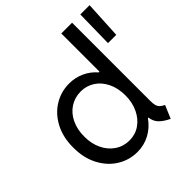

<svg xmlns="http://www.w3.org/2000/svg" viewBox="-201 -902 1059 1059"><g transform="rotate(-45 329.0 -372.0)"><path d="M449.7 -84H445.3Q414.6 -40.5 370.1 -16.4Q325.7 7.8 272.5 7.8Q209 7.8 155.5 -25.4Q102.1 -58.6 70.3 -119.6Q38.6 -180.7 39.1 -259.8Q38.6 -339.4 70.1 -399.9Q101.6 -460.4 155.3 -493.4Q209 -526.4 272.5 -526.4Q319.8 -526.4 360.8 -507.6Q401.9 -488.8 431.6 -454.1H437.5V-752H521.5V-143.6Q521.5 -121.1 524.9 -107.9Q528.3 -94.7 537.4 -85.4Q546.4 -76.2 563.5 -68.4L531.2 7.8Q490.7 -11.7 471.7 -33Q452.6 -54.2 449.7 -84ZM446.3 -259.8Q446.3 -317.4 425 -360.6Q403.8 -403.8 367.4 -427Q331.1 -450.2 287.1 -450.2Q240.2 -450.2 203.1 -426Q166 -401.9 145.3 -358.4Q124.5 -314.9 125 -259.8Q124.5 -205.6 145.3 -161.9Q166 -118.2 203.1 -93.3Q240.2 -68.4 287.1 -68.4Q332.5 -68.4 368.7 -93.3Q404.8 -118.2 425.5 -161.9Q446.3 -205.6 446.3 -259.8ZM585.9 -752H658.2L646.5 -532.2H582Z"/></g></svg>

Font: Reddit Sans Fudge
Style: Regular
Weight: 400
Designer: Stephen Hutchings
Foundry: Reddit
Version: Version 1.011